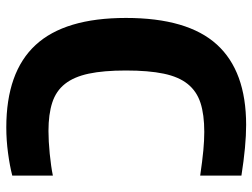

<svg xmlns="http://www.w3.org/2000/svg" viewBox="-116 -675 802 610"><g transform="rotate(90 285.0 -370.0)"><path d="M385 11Q209 11 123 -82Q37 -175 37 -369Q37 -565 121.5 -658Q206 -751 377 -751Q443 -751 538 -736V-605Q490 -612 458 -615Q426 -618 399 -618Q344 -618 307 -606Q270 -594 247 -565.5Q224 -537 214 -489Q204 -441 204 -369Q204 -298 214 -251Q224 -204 246.5 -175.5Q269 -147 306 -135Q343 -123 396 -123Q411 -123 430 -124Q449 -125 468.5 -127Q488 -129 506 -131.5Q524 -134 538 -137V-8Q507 0 466 5.5Q425 11 385 11Z"/></g></svg>

Font: Encode Sans Narrow
Style: Bold
Weight: 700
Designer: Pablo Impallari, Andres Torresi
Foundry: Pablo Impallari, Andres Torresi
Version: Version 1.000; ttfautohint (v1.00) -l 8 -r 50 -G 200 -x 14 -